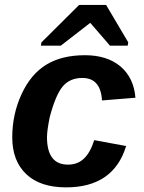

<svg xmlns="http://www.w3.org/2000/svg" viewBox="-20 -767 596 796"><path d="M261.7 -84.5Q302.2 -84.5 328.6 -110.1Q355 -135.7 370.6 -186L502.9 -161.6Q450.7 9.8 253.9 9.8Q146.5 9.8 88.6 -45.2Q30.8 -100.1 30.8 -197.8Q30.8 -293 69.3 -376.5Q107.9 -460 172.1 -499Q236.3 -538.1 332 -538.1Q424.3 -538.1 479.5 -491.5Q534.7 -444.8 541.5 -361.8L402.8 -350.6Q397.5 -443.8 321.3 -443.8Q269 -443.8 239.5 -408Q210 -372.1 186 -280.8Q174.8 -224.6 174.8 -198.7Q174.8 -84.5 261.7 -84.5ZM511.7 -591.3 509.3 -577.6H436L355 -671.4H353L231.9 -577.6H149.4L151.9 -591.3L308.1 -746.6H419.9Z"/></svg>

Font: Liberation Sans
Style: Bold Italic
Weight: 700
Italic angle: -12°
Designer: Steve Matteson
Foundry: Ascender Corporation
Version: Version 2.1.5